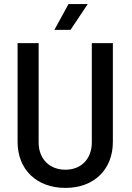

<svg xmlns="http://www.w3.org/2000/svg" viewBox="-20 -911 647 939"><path d="M300 8C440 8 532 -82 532 -217V-700H429V-214C429 -135 378 -81 300 -81C221 -81 169 -135 169 -214V-700H66V-217C66 -82 159 8 300 8ZM246 -765H325L409 -891H315Z"/></svg>

Font: Vanilla Cream DemiBold
Style: Regular
Weight: 600
Designer: Jeremy Tribby, Jinavaṁso
Foundry: Tribby Type
Version: Version 1.422;Glyphs 3.1.2 (3151)